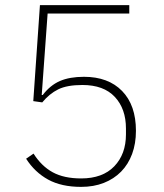

<svg xmlns="http://www.w3.org/2000/svg" viewBox="-20 -718 640 750"><path d="M485 -665H166L143 -347H147Q176 -385 214 -401.5Q252 -418 308 -418Q403 -418 457 -362.5Q511 -307 511 -207Q511 -157 496 -116.5Q481 -76 453 -47.5Q425 -19 385.5 -3.5Q346 12 297 12Q220 12 168 -16.5Q116 -45 82 -98L111 -118Q142 -69 186 -45Q230 -21 297 -21Q381 -21 426.5 -68.5Q472 -116 472 -193V-216Q472 -293 428.5 -339.5Q385 -386 302 -386Q242 -386 207.5 -369Q173 -352 145 -318L110 -323L136 -698H485Z"/></svg>

Font: IBM Plex Sans KR ExtLt
Style: Regular
Weight: 200
Designer: Mike Abbink; Paul van der Laan; Pieter van Rosmalen; Wujin Sim; Chorong Kim; Dohee Lee;
Foundry: Sandoll Inc.
Version: Version 1.002